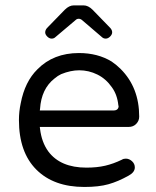

<svg xmlns="http://www.w3.org/2000/svg" viewBox="-20 -704 593 728"><path d="M190.4 -563.5 266.6 -627.9Q271.5 -632.8 278.3 -632.8Q285.2 -632.8 291 -627.9L366.2 -563.5Q372.1 -557.6 380.9 -557.6Q389.6 -557.6 397.5 -565.4Q405.3 -573.2 405.3 -581.5Q405.3 -589.8 398.4 -597.7L331.1 -667Q314.5 -683.6 296.9 -683.6H259.8Q242.2 -683.6 225.6 -667L158.2 -597.7Q151.4 -589.8 151.4 -581.1Q151.4 -573.2 159.2 -565.4Q167 -557.6 175.8 -557.6Q184.6 -557.6 190.4 -563.5ZM467.8 -38.1Q491.2 -50.8 491.2 -69.3Q491.2 -83 480.5 -92.8Q469.7 -102.5 457 -102.5Q448.2 -102.5 442.4 -98.6Q410.2 -83 378.9 -75.7Q347.7 -68.4 307.6 -68.4Q209 -68.4 163.1 -129.9Q137.7 -165 131.8 -215.8L130.9 -222.7H467.8Q485.4 -222.7 496.6 -234.4Q507.8 -246.1 507.8 -261.7Q507.8 -372.1 437.5 -442.4Q421.9 -458 403.3 -470.7Q350.6 -502.9 279.3 -502.9Q182.6 -502.9 122.1 -441.4Q74.2 -394.5 58.6 -312.5Q51.8 -281.2 51.8 -249Q51.8 -127 117.7 -61Q183.6 4.9 299.8 4.9Q354.5 4.9 391.1 -5.4Q427.7 -15.6 467.8 -38.1ZM429.7 -301.8Q429.7 -293.9 424.8 -289.6Q419.9 -285.2 411.1 -285.2H130.9L131.8 -291Q136.7 -367.2 186.5 -406.2Q199.2 -417 211.9 -422.9Q248 -437.5 280.3 -437.5Q316.4 -437.5 349.1 -421.4Q381.8 -405.3 404.3 -373Q424.8 -344.7 428.7 -304.7Q429.7 -302.7 429.7 -301.8Z"/></svg>

Font: FakePearl
Style: Light
Weight: 350
Version: Version 1.2